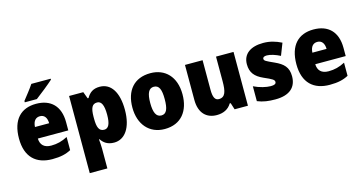

<svg xmlns="http://www.w3.org/2000/svg" viewBox="-96 -1216 3612 1906"><g transform="rotate(-15 1709.5 -263.0)"><path d="M496 -756V-766H297C268 -721 220 -663 187 -620V-606H311C363 -645 456 -719 496 -756ZM290 -563C135 -563 38 -467 38 -273C38 -81 142 10 307 10C391 10 447 -3 499 -31V-166C441 -136 392 -123 330 -123C257 -123 221 -161 219 -225H532V-310C532 -476 440 -563 290 -563ZM296 -434C341 -434 366 -400 367 -343H221C225 -408 255 -434 296 -434Z M944 -563C877 -563 839 -535 809 -483H800L774 -553H628V240H809V37C809 4 806 -26 803 -60H809C835 -20 874 10 942 10C1051 10 1128 -92 1128 -277C1128 -459 1059 -563 944 -563ZM879 -419C922 -419 945 -377 945 -277C945 -180 923 -139 879 -139C826 -139 809 -183 809 -271V-292C810 -379 827 -419 879 -419Z M1720 -278C1720 -461 1614 -563 1465 -563C1296 -563 1205 -452 1205 -278C1205 -107 1303 10 1462 10C1633 10 1720 -109 1720 -278ZM1388 -277C1388 -375 1411 -424 1463 -424C1518 -424 1537 -375 1537 -278C1537 -180 1518 -129 1464 -129C1410 -129 1388 -181 1388 -277Z M2318 -553H2138V-300C2138 -197 2124 -138 2057 -138C2016 -138 2000 -176 2000 -249V-553H1819V-193C1819 -56 1893 10 1997 10C2062 10 2117 -14 2149 -69H2159L2181 0H2318Z M2817 -170C2817 -263 2771 -306 2685 -345C2601 -383 2586 -390 2586 -410C2586 -426 2601 -434 2628 -434C2663 -434 2717 -417 2763 -393L2811 -516C2748 -547 2691 -563 2624 -563C2495 -563 2414 -506 2414 -400C2414 -314 2455 -266 2538 -229C2625 -191 2643 -180 2643 -158C2643 -138 2626 -129 2588 -129C2543 -129 2474 -145 2415 -174V-21C2474 3 2529 10 2599 10C2749 10 2817 -60 2817 -170Z M3141 -563C2986 -563 2889 -467 2889 -273C2889 -81 2993 10 3158 10C3242 10 3298 -3 3350 -31V-166C3292 -136 3243 -123 3181 -123C3108 -123 3072 -161 3070 -225H3383V-310C3383 -476 3291 -563 3141 -563ZM3147 -434C3192 -434 3217 -400 3218 -343H3072C3076 -408 3106 -434 3147 -434Z"/></g></svg>

Font: Noto Sans Gujarati UI SemiCondensed Black
Style: Regular
Weight: 900
Width: 4
Designer: Jelle Bosma - Monotype Design Team, Universal Thirst
Foundry: Monotype Imaging Inc.
Version: Version 2.106